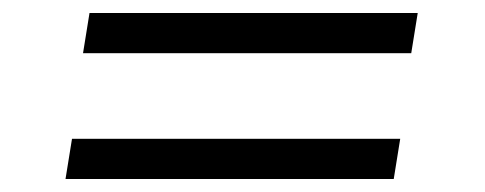

<svg xmlns="http://www.w3.org/2000/svg" viewBox="-20 -399 748 296"><path d="M597 -185H91L81 -123H587ZM624 -379H118L108 -317H614Z"/></svg>

Font: Josefin Slab Thin SemiBold
Style: Italic
Weight: 600
Italic angle: -12°
Version: Version 2.000